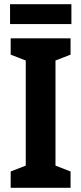

<svg xmlns="http://www.w3.org/2000/svg" viewBox="-20 -897 389 917"><path d="M321 -877H28V-782H321ZM317 0V-78L245 -106V-608L317 -636V-714H31V-636L103 -608V-106L31 -78V0Z"/></svg>

Font: Noto Sans Lao Looped Condensed
Style: Bold
Weight: 700
Width: 3
Designer: Mark Frömberg, Ben Mitchell
Foundry: The Fontpad Ltd
Version: Version 1.002